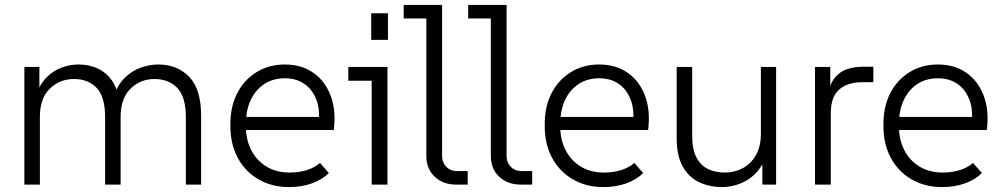

<svg xmlns="http://www.w3.org/2000/svg" viewBox="-20 -750 4073 780"><path d="M79 0V-478H140V-355L125 -356Q140 -406 168 -434.5Q196 -463 230.5 -475.5Q265 -488 298 -488Q361 -488 404.5 -455Q448 -422 463 -353H440Q457 -405 487.5 -434.5Q518 -464 554 -476Q590 -488 622 -488Q701 -488 749 -437.5Q797 -387 797 -281V0H735V-274Q735 -357 700 -393Q665 -429 608 -429Q550 -429 510 -389.5Q470 -350 470 -275V0H407V-274Q407 -357 372.5 -393Q338 -429 281 -429Q222 -429 182 -389.5Q142 -350 142 -275V0Z M1154 10Q1084 10 1030 -21.5Q976 -53 946 -108.5Q916 -164 916 -237V-247Q916 -317 943.5 -371Q971 -425 1021.5 -456.5Q1072 -488 1137 -488Q1204 -488 1252 -455Q1300 -422 1323 -362Q1346 -302 1336 -222H962V-275H1302L1274 -247Q1281 -304 1265 -345.5Q1249 -387 1216 -409.5Q1183 -432 1138 -432Q1089 -432 1053.5 -408.5Q1018 -385 998.5 -343.5Q979 -302 979 -247V-237Q979 -182 1001 -139.5Q1023 -97 1063 -73Q1103 -49 1157 -49Q1195 -49 1226.5 -59Q1258 -69 1280 -88L1316 -47Q1289 -20 1247 -5Q1205 10 1154 10Z M1490 0V-450L1519 -422H1395V-478H1554V0ZM1488 -588V-696H1556V-588Z M1834 0Q1780 0 1746 -32Q1712 -64 1712 -117V-703L1740 -675H1620V-730H1776V-116Q1776 -90 1793 -72.5Q1810 -55 1837 -55H1880V0Z M2096 0Q2042 0 2008 -32Q1974 -64 1974 -117V-703L2002 -675H1882V-730H2038V-116Q2038 -90 2055 -72.5Q2072 -55 2099 -55H2142V0Z M2431 10Q2361 10 2307 -21.5Q2253 -53 2223 -108.5Q2193 -164 2193 -237V-247Q2193 -317 2220.5 -371Q2248 -425 2298.5 -456.5Q2349 -488 2414 -488Q2481 -488 2529 -455Q2577 -422 2600 -362Q2623 -302 2613 -222H2239V-275H2579L2551 -247Q2558 -304 2542 -345.5Q2526 -387 2493 -409.5Q2460 -432 2415 -432Q2366 -432 2330.5 -408.5Q2295 -385 2275.5 -343.5Q2256 -302 2256 -247V-237Q2256 -182 2278 -139.5Q2300 -97 2340 -73Q2380 -49 2434 -49Q2472 -49 2503.5 -59Q2535 -69 2557 -88L2593 -47Q2566 -20 2524 -5Q2482 10 2431 10Z M2914 10Q2861 10 2819 -10.5Q2777 -31 2753 -74.5Q2729 -118 2729 -189V-478H2792V-199Q2792 -143 2809.5 -110Q2827 -77 2857 -63Q2887 -49 2925 -49Q2964 -49 2997 -66.5Q3030 -84 3050.5 -119Q3071 -154 3071 -206V-478H3133V0H3077V-128H3095Q3084 -89 3064 -62.5Q3044 -36 3018 -20Q2992 -4 2965 3Q2938 10 2914 10Z M3291 0V-478H3353V-364L3343 -365Q3352 -411 3372.5 -435.5Q3393 -460 3422.5 -469.5Q3452 -479 3487 -479H3528V-416H3482Q3423 -416 3389 -386Q3355 -356 3355 -290V0Z M3807 10Q3737 10 3683 -21.5Q3629 -53 3599 -108.5Q3569 -164 3569 -237V-247Q3569 -317 3596.5 -371Q3624 -425 3674.5 -456.5Q3725 -488 3790 -488Q3857 -488 3905 -455Q3953 -422 3976 -362Q3999 -302 3989 -222H3615V-275H3955L3927 -247Q3934 -304 3918 -345.5Q3902 -387 3869 -409.5Q3836 -432 3791 -432Q3742 -432 3706.5 -408.5Q3671 -385 3651.5 -343.5Q3632 -302 3632 -247V-237Q3632 -182 3654 -139.5Q3676 -97 3716 -73Q3756 -49 3810 -49Q3848 -49 3879.5 -59Q3911 -69 3933 -88L3969 -47Q3942 -20 3900 -5Q3858 10 3807 10Z"/></svg>

Font: SUSE Thin Light
Style: Regular
Weight: 300
Version: Version 1.000